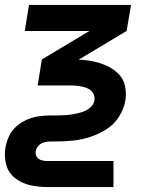

<svg xmlns="http://www.w3.org/2000/svg" viewBox="-20 -550 616 775"><path d="M171 205H438V100H171Q158 100 146.5 96.5Q135 93 128.5 83Q122 73 124 61Q126 48 135.5 38Q145 28 158 24.5Q171 21 184 21H206Q240 21 274.5 17.5Q309 14 343 3Q377 -8 408.5 -27.5Q440 -47 460 -78.5Q480 -110 486 -144Q491 -174 484.5 -203Q478 -232 458 -252Q438 -272 412 -284Q386 -296 357.5 -302Q329 -308 299 -309V-310L491 -425L509 -530H97L80 -425H341L149 -310L132 -205H268Q284 -205 300.5 -202.5Q317 -200 332 -194Q347 -188 355.5 -174.5Q364 -161 361 -144Q358 -127 342.5 -114.5Q327 -102 309.5 -97Q292 -92 275 -89Q258 -86 240.5 -85Q223 -84 206 -84H184Q160 -84 136 -80.5Q112 -77 89 -67Q66 -57 46.5 -40Q27 -23 16.5 -0.5Q6 22 2 46Q-4 81 5 114.5Q14 148 41 169Q68 190 101.5 197.5Q135 205 171 205Z"/></svg>

Font: Iosevka Sparkle Oblique
Style: Bold
Weight: 700
Italic angle: -9°
Designer: Belleve Invis
Foundry: Belleve Invis
Version: Version 4.5.0; ttfautohint (v1.8.3)